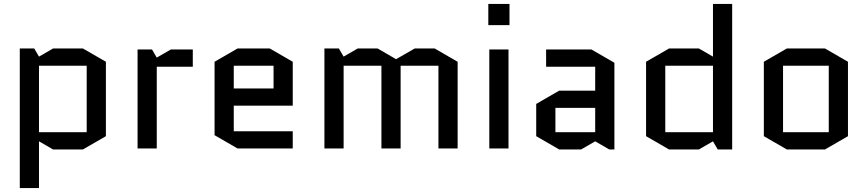

<svg xmlns="http://www.w3.org/2000/svg" viewBox="-20 -750 4384 970"><path d="M399 5H248L177 -36V200H80V-505H153L177 -464L248 -505H399L515 -438V-62ZM177 -418V-82H418V-418Z M954 -413H772V0H675V-500H748L772 -459L843 -500H954Z M1459 -87V0H1180L1064 -67V-438L1180 -505H1343L1459 -438V-216H1161V-87ZM1161 -418V-303H1362V-418Z M2292 -438V0H2195V-418H2004V0H1907V-418H1716V0H1619V-505H1692L1716 -464L1787 -505H1888L1981 -451L2075 -505H2176Z M2549 -500V0H2452V-500ZM2447 -623V-730H2554V-623Z M2786 -205V-82H2987V-205ZM2805 5 2689 -62V-225L2805 -292H2987V-413H2739V-500H2968L3084 -433V5H3058L2987 -36L2916 5Z M3360 -505H3511L3582 -464V-730H3679V5H3606L3582 -36L3511 5H3360L3244 -62V-438ZM3582 -82V-418H3341V-82Z M4264 -62 4148 5H3955L3839 -62V-438L3955 -505H4148L4264 -438ZM3936 -418V-82H4167V-418Z"/></svg>

Font: Quantico
Style: Regular
Weight: 400
Designer: Matt Desmond
Foundry: MADtype
Version: Version 2.002